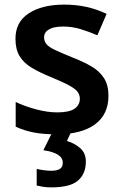

<svg xmlns="http://www.w3.org/2000/svg" viewBox="-20 -572 530 832"><path d="M450 -157Q450 -76 391.5 -33Q333 10 224 10Q167 10 126 2Q85 -6 48 -23V-130Q88 -111 137 -98Q186 -85 228 -85Q280 -85 303 -101Q326 -117 326 -144Q326 -160 317 -173Q308 -186 282 -200.5Q256 -215 203 -237Q151 -258 116.5 -279Q82 -300 64.5 -329.5Q47 -359 47 -404Q47 -477 105 -514.5Q163 -552 258 -552Q308 -552 352.5 -542.5Q397 -533 442 -512L402 -419Q365 -435 328.5 -446Q292 -457 254 -457Q213 -457 192 -444.5Q171 -432 171 -410Q171 -393 181.5 -380.5Q192 -368 218.5 -355.5Q245 -343 294 -323Q343 -304 377.5 -283.5Q412 -263 431 -233Q450 -203 450 -157ZM352 128Q352 181 318 210.5Q284 240 202 240Q183 240 167 237.5Q151 235 139 232V160Q151 163 169.5 165.5Q188 168 203 168Q225 168 238.5 160.5Q252 153 252 133Q252 112 231 98.5Q210 85 168 79L207 0H288L270 39Q302 48 327 69.5Q352 91 352 128Z"/></svg>

Font: Noto Sans Tangsa SemiBold
Style: Regular
Weight: 600
Version: Version 1.504